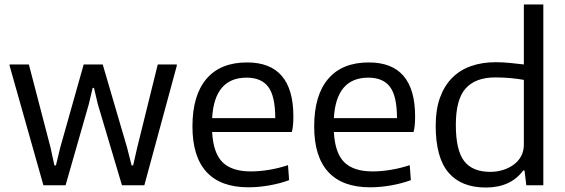

<svg xmlns="http://www.w3.org/2000/svg" viewBox="-20 -828 2524 858"><path d="M23 -534V-540H109L206 -168L223 -89H230L249 -168L354 -540H439L548 -168L568 -89H575L593 -168L685 -540H770V-534L625 0H525L417 -363L400 -435H394L377 -363L273 0H174Z M1090 9Q966 9 903 -59.5Q840 -128 840 -263Q840 -402 902.5 -475.5Q965 -549 1084 -549Q1291 -549 1291 -308Q1291 -262 1284 -238H928Q933 -144 974.5 -103Q1016 -62 1101 -62Q1139 -62 1182 -69Q1225 -76 1267 -90L1272 -23Q1232 -8 1183.5 0.5Q1135 9 1090 9ZM1082 -481Q938 -481 928 -300H1210Q1210 -398 1179 -439.5Q1148 -481 1082 -481Z M1634 9Q1510 9 1447 -59.5Q1384 -128 1384 -263Q1384 -402 1446.5 -475.5Q1509 -549 1628 -549Q1835 -549 1835 -308Q1835 -262 1828 -238H1472Q1477 -144 1518.5 -103Q1560 -62 1645 -62Q1683 -62 1726 -69Q1769 -76 1811 -90L1816 -23Q1776 -8 1727.5 0.5Q1679 9 1634 9ZM1626 -481Q1482 -481 1472 -300H1754Q1754 -398 1723 -439.5Q1692 -481 1626 -481Z M2151 10Q2041 10 1984 -57Q1927 -124 1927 -266Q1927 -338 1946 -391Q1965 -444 2000 -479.5Q2035 -515 2084.5 -532.5Q2134 -550 2194 -550Q2229 -550 2261 -546.5Q2293 -543 2321 -540V-808H2408V0H2332L2324 -66H2318Q2262 10 2151 10ZM2171 -60Q2201 -60 2228 -68.5Q2255 -77 2276 -92.5Q2297 -108 2309 -130.5Q2321 -153 2321 -182V-471Q2294 -476 2261.5 -479Q2229 -482 2193 -482Q2105 -482 2061 -433Q2017 -384 2017 -270Q2017 -157 2054 -108.5Q2091 -60 2171 -60Z"/></svg>

Font: Encode Sans
Style: Regular
Weight: 400
Designer: Pablo Impallari, Andres Torresi
Foundry: Pablo Impallari, Andres Torresi
Version: Version 1.000; ttfautohint (v1.00) -l 8 -r 50 -G 200 -x 14 -